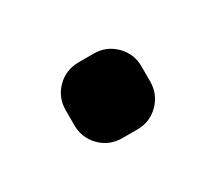

<svg xmlns="http://www.w3.org/2000/svg" viewBox="-43 -477 289 257"><g transform="rotate(-30 101.5 -348.5)"><path d="M113.3 -407.2Q132.8 -407.2 146.5 -393.6Q160.2 -379.9 160.2 -360.4V-337.4Q160.2 -317.4 146.5 -303.7Q132.8 -290 113.3 -290H90.3Q70.3 -290 56.6 -303.7Q43 -317.4 43 -337.4V-360.4Q43 -379.9 56.6 -393.6Q70.3 -407.2 90.3 -407.2Z"/></g></svg>

Font: Qaz
Style: Regular
Weight: 400
Designer: GGBotNet
Foundry: f0n7
Version: 0.70